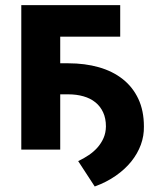

<svg xmlns="http://www.w3.org/2000/svg" viewBox="-20 -565 619 725"><path d="M60.4 -545.5H433.9V-426.5H207.4V-326H237.9Q300.8 -326 353.2 -311.1Q405.5 -296.2 443.4 -266.3Q481.2 -236.5 502.3 -191.8Q523.4 -147 523.4 -87.4Q524.1 -52.2 511.9 -18.6Q499.6 14.9 475.9 44.6Q452.1 74.2 417.3 98.5Q382.5 122.9 337.7 139.2L275.2 43.3Q296.5 33.4 315.3 20.6Q334.2 7.8 348.4 -8.3Q362.6 -24.5 371.1 -44Q379.6 -63.6 380 -87.4Q380 -117.9 369.5 -140.6Q359 -163.4 340.2 -178.6Q321.4 -193.9 295.1 -201.3Q268.8 -208.8 237.9 -208.8H207.4V0H60.4Z"/></svg>

Font: Cannonade
Style: Bold
Weight: 700
Designer: Rasmus Andersson
Foundry: rsms
Version: Version 3.012;git-f93a4a705